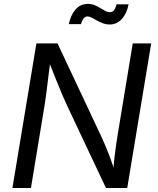

<svg xmlns="http://www.w3.org/2000/svg" viewBox="-20 -946 793 966"><path d="M42.5 0 163.1 -727.5H269.5L488.3 -262.2Q495.1 -247.6 507.1 -220Q519 -192.4 533 -155.5Q546.9 -118.7 559.6 -75.7H549.3Q551.8 -117.7 556.2 -155.5Q560.5 -193.4 565.4 -225.6Q570.3 -257.8 574.2 -281.2L647.9 -727.5H740.7L620.1 0H513.2L317.9 -414.1Q305.7 -440.4 292.7 -470.5Q279.8 -500.5 262.9 -543Q246.1 -585.4 220.7 -648.9H234.4Q227.1 -589.8 221.4 -544.4Q215.8 -499 211.7 -466.8Q207.5 -434.6 204.1 -415L135.7 0ZM532.2 -822.8Q514.2 -822.8 497.8 -828.9Q481.4 -835 467.3 -843Q453.1 -851.1 441.4 -857.2Q429.7 -863.3 420.4 -863.3Q406.7 -863.3 398.7 -850.8Q390.6 -838.4 387.7 -824.7H326.2Q335.4 -869.6 359.6 -897.9Q383.8 -926.3 422.4 -926.3Q441.4 -926.3 456.5 -919.9Q471.7 -913.6 484.6 -905.5Q497.6 -897.5 509.3 -891.1Q521 -884.8 533.2 -884.8Q545.9 -884.8 553.5 -894.3Q561 -903.8 566.9 -924.3H627Q617.7 -877 592.5 -849.9Q567.4 -822.8 532.2 -822.8Z"/></svg>

Font: Inter Variable
Style: Italic
Weight: 400
Italic angle: -9.39999°
Designer: Rasmus Andersson
Foundry: rsms
Version: Version 4.001;git-9221beed3